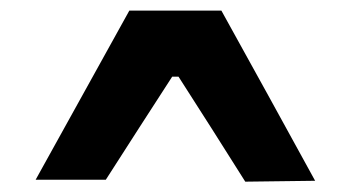

<svg xmlns="http://www.w3.org/2000/svg" viewBox="-20 -708 672 368"><path d="M450.1 -359.8Q418.4 -410.4 386.3 -460.7Q354.2 -510.9 322.2 -561H310Q278.3 -512 246.3 -462.4Q214.4 -412.7 182.8 -363.5H48.3Q93.2 -444.8 138.1 -525.6Q183 -606.4 227.9 -687.7H404.3Q449.2 -606.4 494.4 -524.6Q539.5 -442.7 584 -361.5Z"/></svg>

Font: Commissioner Thin
Style: Regular
Weight: 100
Designer: Kostas Bartsokas
Foundry: Kostas Bartsokas
Version: Version 1.001;gftools[0.9.23]